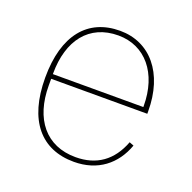

<svg xmlns="http://www.w3.org/2000/svg" viewBox="-100 -619 733 732"><g transform="rotate(20 266.5 -253.0)"><path d="M272 12C369 12 435 -41 465 -124L447 -131C416 -49 357 -7 272 -7C152 -7 83 -93 83 -229V-256H473V-266C473 -421 390 -518 268 -518C138 -518 60 -426 60 -253C60 -78 140 12 272 12ZM268 -499C377 -499 450 -412 450 -279V-275H83V-277C83 -413 150 -499 268 -499Z"/></g></svg>

Font: IBM Plex Thai Looped Thin
Style: Regular
Weight: 100
Designer: Mike Abbink, Paul van der Laan, Pieter van Rosmalen, Ben Mitchell, Mark Frömberg
Foundry: Bold Monday
Version: Version 1.0